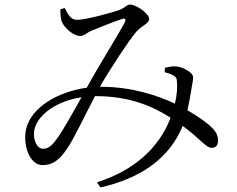

<svg xmlns="http://www.w3.org/2000/svg" viewBox="-20 -762 1040 843"><path d="M230 -153C208 -123 194 -109 168 -109C141 -109 121 -154 132 -197C149 -261 231 -319 338 -335C300 -267 254 -185 230 -153ZM703 -445C719 -441 730 -437 741 -431C754 -423 757 -417 757 -400C759 -378 757 -345 748 -307C670 -344 555 -381 424 -381H419L421 -385C462 -457 545 -583 577 -621C599 -648 635 -658 635 -679C635 -702 578 -742 551 -742C535 -742 530 -726 495 -715C459 -704 359 -675 318 -675C289 -675 279 -700 264 -727L245 -721C245 -704 246 -681 251 -668C262 -639 303 -604 332 -604C350 -604 364 -620 381 -627C419 -643 481 -667 517 -679C530 -683 535 -678 527 -662C503 -616 413 -472 366 -386L361 -377C233 -359 115 -290 94 -193C80 -122 111 -37 167 -37C213 -37 242 -62 273 -107C302 -147 353 -256 397 -340H399C557 -340 659 -290 729 -245C679 -112 565 -11 406 38L421 61C603 20 726 -71 782 -209C857 -155 884 -113 909 -113C928 -113 937 -125 937 -141C938 -163 932 -179 913 -199C890 -223 852 -249 803 -278C811 -313 817 -349 820 -368C823 -391 828 -407 828 -423C828 -442 788 -466 757 -470C740 -472 720 -469 704 -464Z"/></svg>

Font: Source Han Serif
Style: Regular
Weight: 400
Designer: Ryoko NISHIZUKA 西塚涼子 (kana & ideographs); Frank Grießhammer (Latin, Greek & Cyrillic); Wenlong ZHANG 张文龙 (bopomofo); San
Foundry: Adobe Systems Incorporated
Version: Version 1.001;PS 1.001;hotconv 16.6.54;makeotf.lib2.5.65590